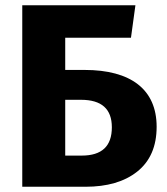

<svg xmlns="http://www.w3.org/2000/svg" viewBox="-20 -713 636 733"><path d="M229 -446V-569H480L497 -693H65V0H306C389 0 455 -19 504 -58C553 -97 578 -154 578 -229C578 -372 479 -446 303 -446ZM229 -119V-332H289C368 -332 407 -297 407 -227C407 -155 369 -119 292 -119Z"/></svg>

Font: Fira Sans
Style: Bold
Weight: 700
Designer: Carrois Corporate & Edenspiekermann AG
Foundry: Carrois Corporate GbR & Edenspiekermann AG
Version: Version 4.203